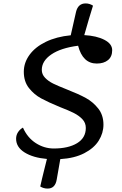

<svg xmlns="http://www.w3.org/2000/svg" viewBox="-20 -906 713 1121"><path d="M224 -498Q224 -472 243 -452Q262 -432 290.5 -418Q319 -404 370 -384Q439 -357 481 -334Q523 -311 553.5 -272.5Q584 -234 584 -178Q584 -129 556.5 -85Q529 -41 472 -11.5Q415 18 332 23L324 69Q315 123 311 143Q302 195 258 195Q235 195 215 183Q220 159 225.5 137Q231 115 236 94L254 22Q173 15 123.5 -16Q74 -47 74 -96Q74 -117 85 -134Q96 -151 114 -161Q140 -102 189 -70.5Q238 -39 294 -39Q379 -39 430 -70Q481 -101 481 -159Q481 -189 461 -210Q441 -231 411.5 -246Q382 -261 330 -281Q262 -309 220.5 -331.5Q179 -354 149 -392Q119 -430 119 -487Q119 -540 152.5 -586Q186 -632 248 -662Q310 -692 393 -700L424 -837Q436 -886 480 -886Q503 -886 523 -873Q500 -800 472 -701Q544 -697 589.5 -673.5Q635 -650 635 -613Q635 -575 610.5 -555Q586 -535 545 -535Q463 -535 436 -639Q335 -626 279.5 -588Q224 -550 224 -498Z"/></svg>

Font: Lemonada Light
Style: Regular
Weight: 300
Designer: Mohamed Gaber (Arabic) Eduardo Tunni (Latin)
Foundry: Kief Type Foundry
Version: Version 3.006